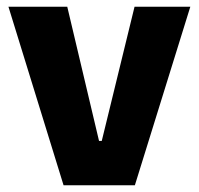

<svg xmlns="http://www.w3.org/2000/svg" viewBox="-20 -548 588 568"><path d="M168 0 5 -528H179L273 -131H281L378 -528H543L379 0Z"/></svg>

Font: Bricolage Grotesque 36pt ExtraBold
Style: Regular
Weight: 800
Designer: Mathieu Triay
Foundry: Atelier Triay
Version: Version 1.000;gftools[0.9.30]